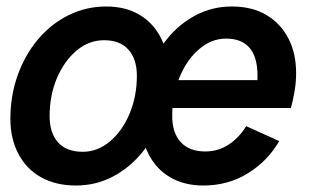

<svg xmlns="http://www.w3.org/2000/svg" viewBox="-20 -561 977 592"><path d="M214 11Q152 11 106.5 -14.5Q61 -40 36.5 -87Q12 -134 12 -194Q12 -266 34.5 -329Q57 -392 97 -439.5Q137 -487 191 -514Q245 -541 308 -541Q367 -541 410 -515.5Q453 -490 476.5 -443.5Q500 -397 500 -336Q500 -264 478.5 -201Q457 -138 418 -90.5Q379 -43 327 -16Q275 11 214 11ZM235 -93Q281 -93 319 -125Q357 -157 379.5 -210.5Q402 -264 402 -327Q402 -379 376 -408Q350 -437 301 -437Q254 -437 216 -405Q178 -373 155.5 -320Q133 -267 133 -203Q133 -151 159 -122Q185 -93 235 -93ZM607 11Q548 11 504.5 -14.5Q461 -40 437.5 -87Q414 -134 414 -194Q414 -266 435 -329Q456 -392 494 -439.5Q532 -487 583.5 -514Q635 -541 695 -541Q757 -541 801 -515Q845 -489 869 -443Q893 -397 893 -336Q893 -308 888.5 -281Q884 -254 877 -228H474L493 -314H810L768 -266Q771 -281 772.5 -296Q774 -311 774 -327Q774 -385 749.5 -413.5Q725 -442 677 -442Q632 -442 594 -409.5Q556 -377 533.5 -322.5Q511 -268 511 -203Q511 -151 537.5 -122.5Q564 -94 613 -94Q653 -94 685.5 -115.5Q718 -137 739 -172L841 -126Q805 -64 744 -26.5Q683 11 607 11Z"/></svg>

Font: Radio Canada Big Medium
Style: Italic
Weight: 500
Italic angle: -12°
Designer: Étienne Aubert Bonn
Foundry: Coppers and Brasses
Version: Version 1.001